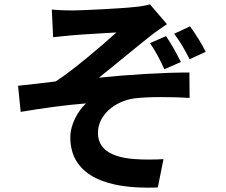

<svg xmlns="http://www.w3.org/2000/svg" viewBox="-20 -807 1040 882"><path d="M743 -641 669 -609C697 -568 715 -533 735 -489L811 -522C791 -562 767 -605 743 -641ZM853 -686 780 -652C807 -617 829 -578 851 -535L925 -569C907 -606 877 -653 853 -686ZM218 -763 224 -636C255 -639 288 -643 313 -645C353 -649 475 -655 515 -658C454 -603 325 -491 236 -433C185 -427 116 -418 63 -413L75 -293C174 -310 285 -325 375 -332C339 -298 303 -237 303 -176C303 -21 433 55 658 55C673 55 689 55 705 54L731 -76C714 -75 691 -74 667 -74C579 -74 430 -79 430 -197C430 -278 506 -342 597 -355C629 -359 673 -361 720 -361C762 -361 807 -360 851 -357L850 -474C730 -474 567 -464 434 -450C501 -503 599 -585 670 -641C690 -658 727 -682 747 -696L669 -787C655 -783 632 -778 600 -775C540 -768 354 -759 312 -759C278 -759 249 -760 218 -763Z"/></svg>

Font: Noto Sans KR Bold
Style: Regular
Weight: 700
Designer: Ryoko NISHIZUKA  (kana & ideographs); Paul D. Hunt (Latin, Greek & Cyrillic); Wenlong ZHANG  (bopomofo); Sandoll Communi
Foundry: Adobe Systems Incorporated
Version: Version 1.004;PS 1.004;hotconv 1.0.82;makeotf.lib2.5.63406